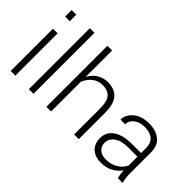

<svg xmlns="http://www.w3.org/2000/svg" viewBox="-74 -1225 1696 1696"><g transform="rotate(45 774.0 -376.5)"><path d="M142.6 0H84.5V-528.3H142.6ZM142.6 -679.7H84.5V-761.7H142.6Z M369.6 0H311.5V-761.7H369.6Z M589.8 -434.6 591.3 -434.1Q617.7 -482.4 661.4 -510.3Q705.1 -538.1 762.7 -538.1Q847.7 -538.1 891.6 -487.8Q935.5 -437.5 935.5 -326.2V0H877V-326.7Q877 -415 844.7 -451.2Q812.5 -487.3 748 -487.3Q690.4 -487.3 650.6 -454.6Q610.8 -421.9 589.8 -370.6V0H531.2V-761.7H589.8Z M1422.4 0Q1416.5 -27.3 1414.1 -45.9Q1411.6 -64.5 1411.6 -83.5L1410.2 -84Q1381.3 -43 1333.5 -16.6Q1285.6 9.8 1223.6 9.8Q1145 9.8 1103 -30.3Q1061 -70.3 1061 -140.6Q1061 -215.3 1123.3 -258.5Q1185.5 -301.8 1294.9 -301.8H1411.6V-367.2Q1411.6 -424.8 1375.7 -456.5Q1339.8 -488.3 1273.4 -488.3Q1210.9 -488.3 1171.4 -457.8Q1131.8 -427.2 1131.8 -382.3L1073.7 -382.8Q1073.7 -445.3 1130.1 -491.7Q1186.5 -538.1 1275.9 -538.1Q1365.2 -538.1 1417.5 -494.4Q1469.7 -450.7 1469.7 -366.2V-106.4Q1469.7 -78.1 1472.7 -52.2Q1475.6 -26.4 1483.4 0ZM1230.5 -41.5Q1294.9 -41.5 1342.5 -70.6Q1390.1 -99.6 1411.6 -146.5V-256.8H1293.9Q1212.9 -256.8 1166 -223.4Q1119.1 -189.9 1119.1 -138.7Q1119.1 -95.2 1148.2 -68.4Q1177.2 -41.5 1230.5 -41.5Z"/></g></svg>

Font: Roboto Web
Style: Light
Weight: 300
Designer: Google
Version: Version 1.200310; 2013